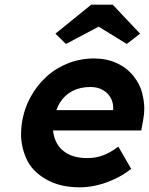

<svg xmlns="http://www.w3.org/2000/svg" viewBox="-20 -791 637 821"><path d="M321 10Q235 10 175.5 -25Q116 -60 93 -112Q70 -164 70 -217Q70 -238 73 -261Q82 -323 109.5 -374Q137 -425 178 -462.5Q219 -500 271.5 -520.5Q324 -541 382 -541Q436 -541 479.5 -521Q523 -501 551 -465.5Q579 -430 588 -393Q597 -356 597 -327Q597 -303 592 -277L584 -233H207Q209 -209 218 -189Q233 -154 267.5 -134.5Q302 -115 353 -115Q388 -115 419 -126Q450 -137 486 -164L541 -69Q508 -43 470.5 -25.5Q433 -8 395 1Q357 10 321 10ZM464 -320V-324Q464 -328 464 -331Q464 -354 452.5 -374Q441 -394 419 -406.5Q397 -419 367 -419Q323 -419 290 -402Q257 -385 236 -352Q227 -337 221 -320ZM262 -603 217 -647 370 -771H462L579 -647L522 -603L402 -677Z"/></svg>

Font: Lexend SemBd
Style: Italic
Weight: 600
Italic angle: -8.13011°
Designer: Bonnie Shaver-Troup, Thomas Jockin
Foundry: Lexend
Version: Version 1.007